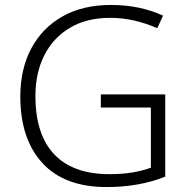

<svg xmlns="http://www.w3.org/2000/svg" viewBox="-20 -745 764 775"><path d="M387 -364H647V-32Q542 10 410 10Q240 10 151 -87Q62 -184 62 -356Q62 -465 105.5 -548Q149 -631 231 -678Q313 -725 428 -725Q544 -725 638 -682L615 -631Q570 -651 522 -662Q474 -673 425 -673Q330 -673 262.5 -633Q195 -593 159 -522Q123 -451 123 -357Q123 -202 199 -122Q275 -42 422 -42Q474 -42 515 -49Q556 -56 589 -68V-311H387Z"/></svg>

Font: RS Noto Sans Light
Style: Regular
Weight: 300
Designer: Monotype Design Team
Foundry: Monotype Imaging Inc.
Version: Version 3.10